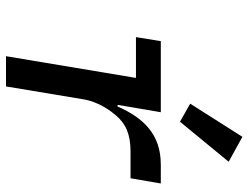

<svg xmlns="http://www.w3.org/2000/svg" viewBox="-114 -714 828 640"><g transform="rotate(90 300.0 -394.0)"><path d="M268.1 0 311.1 -258.2C319.6 -310 350.9 -350.5 364 -365.8C392.8 -399.5 427.2 -415.1 485.4 -415.1H574.2L591.6 -516H528.4C428.6 -516 373.2 -459.2 334.9 -371.8H329.5L354 -516H117.2L103.7 -433.2H239.7L167.3 0ZM325.6 -614 385.7 -579.9 519.2 -742.2 436.1 -788Z"/></g></svg>

Font: Margiela Mono Italic Medium It
Style: Regular
Weight: 500
Designer: Mike Abbink, Paul van der Laan, Pieter van Rosmalen
Foundry: Bold Monday
Version: Version 2.003 2021